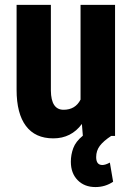

<svg xmlns="http://www.w3.org/2000/svg" viewBox="-20 -548 532 774"><path d="M428.2 0Q397 20.5 382.3 40Q367.7 59.6 367.7 85.4Q367.7 117.2 392.6 117.2Q404.8 117.2 422.9 107.4L436 184.6Q404.3 206.1 364.7 206.1Q320.3 206.1 293 178.2Q265.6 150.4 265.6 104Q265.6 75.7 275.4 49.1Q285.2 22.5 314 -1L310.1 -48.3Q267.1 9.8 194.8 9.8Q122.1 9.8 84.5 -40.3Q46.9 -90.3 46.9 -186V-528.3H185.1V-182.6Q186 -105.5 236.3 -105.5Q283.7 -105.5 304.7 -146.5V-528.3H443.8V0Z"/></svg>

Font: MAUL Condensed Bold
Style: Condensed Bold
Weight: 700
Designer: MAUL
Version: Version 1.0; 2020; ttfautohint (v1.8.3)